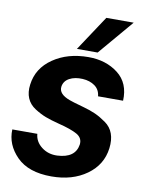

<svg xmlns="http://www.w3.org/2000/svg" viewBox="-85 -810 662 878"><g transform="rotate(10 245.5 -371.0)"><path d="M336.9 -750H463.9L325.2 -586.9H229ZM214.8 7.8Q107.9 7.8 53.5 -47.1Q-1 -102.1 2 -172.9H118.2Q121.1 -136.7 152.1 -112.8Q183.1 -88.9 225.1 -90.8Q308.1 -94.7 317.9 -158.2Q321.8 -189 293.5 -205.1Q265.1 -221.2 206.1 -235.8Q168 -245.6 143.6 -254.9Q119.1 -264.2 92 -281.5Q64.9 -298.8 53.5 -325.9Q42 -353 46.9 -389.2Q56.6 -466.3 124.3 -512.7Q191.9 -559.1 288.1 -559.1Q370.1 -559.1 426 -515.6Q481.9 -472.2 478 -390.1H361.8Q358.9 -420.9 335.9 -437.5Q313 -454.1 278.8 -456.1Q242.7 -458 217.8 -444.6Q192.9 -431.2 189 -404.8Q184.1 -369.6 237.8 -350.1Q250 -345.2 300.8 -331.1Q336.9 -321.3 361.6 -310.1Q386.2 -298.8 412.1 -280.5Q438 -262.2 448.5 -233.2Q459 -204.1 454.1 -165Q444.3 -86.9 378.2 -39.6Q312 7.8 214.8 7.8Z"/></g></svg>

Font: Oakes Grotesk
Style: SemiBold Italic
Weight: 600
Designer: Samuel Oakes
Foundry: Samuel Oakes
Version: Version 1.0 | wf-rip DC20170320